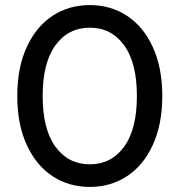

<svg xmlns="http://www.w3.org/2000/svg" viewBox="-20 -728 707 756"><path d="M48 -350Q48 -461 85 -542Q122 -623 186.5 -665.5Q251 -708 334 -708Q416 -708 480.5 -665.5Q545 -623 582 -542Q619 -461 619 -350Q619 -239 582 -158Q545 -77 480.5 -34.5Q416 8 334 8Q251 8 186.5 -34.5Q122 -77 85 -158Q48 -239 48 -350ZM519 -350Q519 -481 468.5 -550Q418 -619 334 -619Q249 -619 198.5 -550Q148 -481 148 -350Q148 -219 198.5 -150Q249 -81 334 -81Q418 -81 468.5 -150Q519 -219 519 -350Z"/></svg>

Font: CMG Sans Medium
Style: Regular
Weight: 500
Designer: Julieta Ulanovsky
Foundry: Julieta Ulanovsky
Version: Version 7.200